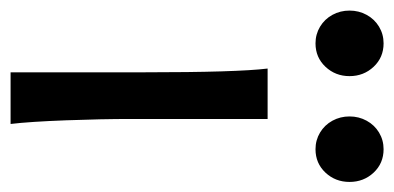

<svg xmlns="http://www.w3.org/2000/svg" viewBox="-216 -548 763 372"><g transform="rotate(90 166.0 -361.5)"><path d="M210 -231.9Q210 -178.2 212.6 -107.2Q215.3 -36.1 219.7 0H119.6V-258.8Q119.6 -439 112.3 -498H210ZM268.6 -722.7Q295.9 -722.7 314 -703.4Q332 -684.1 332 -656.7Q332 -629.4 314 -610.1Q295.9 -590.8 268.6 -590.8Q251 -590.8 236.3 -599.6Q221.7 -608.4 213.4 -623.5Q205.1 -638.7 205.1 -656.7Q205.1 -674.8 213.4 -689.9Q221.7 -705.1 236.3 -713.9Q251 -722.7 268.6 -722.7ZM63.5 -722.7Q90.8 -722.7 108.9 -703.4Q127 -684.1 127 -656.7Q127 -629.4 108.9 -610.1Q90.8 -590.8 63.5 -590.8Q45.9 -590.8 31.2 -599.6Q16.6 -608.4 8.3 -623.5Q0 -638.7 0 -656.7Q0 -674.8 8.3 -689.9Q16.6 -705.1 31.2 -713.9Q45.9 -722.7 63.5 -722.7Z"/></g></svg>

Font: Lesson One
Style: Regular
Weight: 400
Designer: But Ko, Victor Gaultney, Annie Olsen, Julie Remington, Don Collingsworth, Eric Hays, Becca Hirsbrunner
Version: Version 1.100